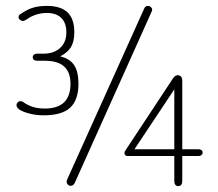

<svg xmlns="http://www.w3.org/2000/svg" viewBox="-20 -623 740 651"><path d="M184 -432Q210 -445 221 -464Q232 -483 232 -514Q232 -559 209 -581Q186 -603 139 -603Q112 -603 92 -597Q72 -591 49 -575Q43 -572 43 -565Q43 -560 47.5 -556Q52 -552 57 -552Q60 -552 62.5 -553Q65 -554 70 -557Q101 -579 139 -579Q171 -579 188 -562Q205 -545 205 -513Q205 -480 184 -460.5Q163 -441 127 -441H106Q99 -441 95 -438Q91 -435 91 -429Q91 -423 95 -420Q99 -417 106 -417H132Q176 -417 197.5 -397.5Q219 -378 219 -339Q219 -255 132 -255Q110 -255 93 -260Q76 -265 60 -276Q57 -278 54.5 -279Q52 -280 50 -280Q44 -280 40 -276Q36 -272 36 -266Q36 -262 39 -258Q42 -254 48 -250Q60 -243 81.5 -237.5Q103 -232 128 -232Q190 -232 218 -258Q246 -284 246 -339Q246 -380 231.5 -402Q217 -424 184 -432ZM208 -15Q207 -13 206.5 -10.5Q206 -8 206 -6Q206 -1 210 3Q214 7 220 7Q229 7 234 -4L493 -581Q496 -587 496 -590Q496 -595 491.5 -599Q487 -603 482 -603Q472 -603 468 -592ZM598 -94H653Q659 -94 663 -97Q667 -100 667 -106Q667 -111 663 -114Q659 -117 653 -117H598V-349Q598 -358 594 -363Q590 -368 582 -368Q578 -368 574.5 -365.5Q571 -363 567 -358L404 -111Q402 -108 402 -104Q402 -94 414 -94H571V-8Q571 -1 574.5 3.5Q578 8 584 8Q591 8 594.5 3.5Q598 -1 598 -9ZM571 -117H436L571 -320Z"/></svg>

Font: Beiruti ExtraLight
Style: Regular
Weight: 250
Designer: Arlette Boutros
Foundry: Boutros
Version: Version 1.41